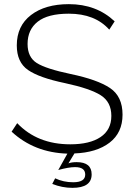

<svg xmlns="http://www.w3.org/2000/svg" viewBox="-20 -735 646 926"><path d="M232 152 246 125Q286 144 333 144Q391 144 391 107Q391 71 342 71Q311 71 261 85L305 6Q145 1 36 -100L63 -141Q160 -39 319 -39Q413 -39 465 -74Q517 -109 517 -176Q517 -243 466 -275.5Q415 -308 294 -334Q169 -360 115 -397.5Q61 -435 61 -516Q61 -610 129.5 -662.5Q198 -715 312 -715Q445 -715 533 -632L507 -592Q438 -669 312 -669Q211 -669 162 -630.5Q113 -592 113 -523Q113 -459 157.5 -431Q202 -403 321 -378Q450 -351 510.5 -310.5Q571 -270 571 -182Q571 -95 508.5 -47Q446 1 339 5L310 53Q324 47 350 47Q422 47 422 106Q422 171 329 171Q280 171 232 152Z"/></svg>

Font: Raleway
Style: Light
Weight: 300
Designer: Matt McInerney, Pablo Impallari, Rodrigo Fuenzalida
Foundry: Matt McInerney, Pablo Impallari, Rodrigo Fuenzalida
Version: Version 3.000